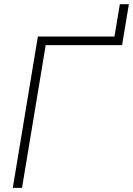

<svg xmlns="http://www.w3.org/2000/svg" viewBox="-20 -903 640 923"><path d="M523.4 -686.5 556.2 -882.8H599.6L566.9 -686.5ZM573.2 -727.5 565.9 -686H199.7L85.9 0H41.5L162.1 -727.5Z"/></svg>

Font: Inter 28pt ExtraLight
Style: Italic
Weight: 250
Italic angle: -9.3988°
Designer: Rasmus Andersson
Foundry: rsms
Version: Version 4.001;git-66647c0bb